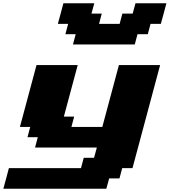

<svg xmlns="http://www.w3.org/2000/svg" viewBox="-54 -1020 1029 1165"><path d="M-33.7 125H591.3L608.4 62.5H670.9L687.5 0H750Q777.8 -104 833.7 -312.3Q889.6 -520.5 917.5 -625H667.5Q650.4 -562.5 617.2 -437.5Q584 -312.5 566.9 -250H379.4L396 -312.5H333.5L417.5 -625H167.5Q150.9 -562.5 117.2 -437.5Q83.5 -312.5 66.9 -250H129.4L112.8 -187.5H175.3L158.7 -125H533.7L516.6 -62.5H454.1L437.5 0H0Q-5.4 21 -16.6 62.5Q-27.8 104 -33.7 125ZM388.7 -750H763.7L780.3 -812.5H842.8L859.4 -875H921.9Q927.7 -896 939 -937.5Q950.2 -979 955.6 -1000H768.1L751 -937.5H688.5L671.9 -875H546.9L563.5 -937.5H501L518.1 -1000H330.6Q325.2 -979 314 -937.3Q302.7 -895.5 296.9 -875H359.4L342.8 -812.5H405.3Z"/></svg>

Font: Faithful 32x
Style: BoldOblique
Weight: 400
Foundry: Faithful Resource Pack
Version: Version 1.0; January 27, 2023